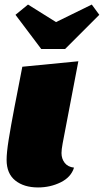

<svg xmlns="http://www.w3.org/2000/svg" viewBox="-20 -803 456 843"><path d="M250 -131Q250 -106 264 -88Q278 -70 305 -67Q292 -25 246.5 -2.5Q201 20 147 20Q85 20 47 -10.5Q9 -41 9 -101Q9 -133 18 -189.5Q27 -246 44 -335Q53 -382 54 -386L78 -510L324 -534L255 -173Q250 -146 250 -131ZM383 -783 416 -738 266 -588H161L48 -738L103 -783L226 -706Z"/></svg>

Font: Sansita Black Italic
Style: Regular
Weight: 900
Italic angle: -11°
Designer: Pablo Cosgaya
Foundry: Omnibus-Type
Version: Version 1.006